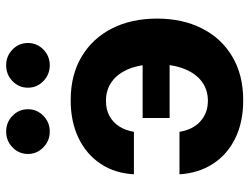

<svg xmlns="http://www.w3.org/2000/svg" viewBox="-114 -690 814 627"><g transform="rotate(-90 293.5 -376.0)"><path d="M279.9 10.7Q208.1 10.7 155.1 -15.6Q102.1 -41.8 72 -88.9Q42 -136 38.3 -197.4H177Q184 -153.8 211.2 -129.2Q238.4 -104.6 278.3 -104.6Q314.7 -104.6 341.4 -124.7Q368.1 -144.8 382.8 -182.4Q397.6 -219.9 397.6 -272.5Q397.6 -324.8 382.7 -361.8Q367.9 -398.7 341.1 -418.1Q314.3 -437.5 278.3 -437.5Q249.8 -437.5 228.6 -425.9Q207.4 -414.3 194.5 -393.8Q181.5 -373.2 177 -346.2H38.3Q41.7 -408.7 72.7 -455.1Q103.7 -501.4 156.9 -527.1Q210.1 -552.7 280.3 -552.7Q362.7 -552.7 422.5 -517Q482.4 -481.3 514.6 -417.8Q546.8 -354.3 546.8 -270.6Q546.8 -187.7 514.9 -124.4Q483.1 -61 423.2 -25.2Q363.3 10.7 279.9 10.7ZM222.2 -229.6V-317.7H412.1V-229.6ZM394.2 -621Q364 -621 342.5 -642Q321.1 -663 321.1 -692.3Q321.1 -721.8 342.5 -742.6Q364 -763.4 394.2 -763.4Q424.5 -763.4 445.8 -742.6Q467.1 -721.8 467.1 -692.3Q467.1 -662.8 445.8 -641.9Q424.5 -621 394.2 -621ZM177.9 -621Q147.6 -621 126.2 -642Q104.7 -663 104.7 -692.3Q104.7 -721.8 126.2 -742.6Q147.6 -763.4 177.9 -763.4Q208.1 -763.4 229.4 -742.6Q250.8 -721.8 250.8 -692.3Q250.8 -662.8 229.4 -641.9Q208.1 -621 177.9 -621Z"/></g></svg>

Font: Inter Variable LoSnoCo
Style: Regular
Weight: 400
Designer: Rasmus Andersson
Foundry: rsms
Version: Version 4.000;git-a52131595; featfreeze: case,dlig,ss01,ss02